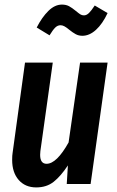

<svg xmlns="http://www.w3.org/2000/svg" viewBox="-20 -802 508 837"><path d="M33 -105Q33 -125 35 -136L89 -529H210L156 -143Q155 -137 155 -127Q155 -88 183 -88Q227 -88 279 -181L329 -529H449L375 0H271L276 -81Q245 -34 214 -9.5Q183 15 138 15Q90 15 61.5 -17.5Q33 -50 33 -105ZM281 -673Q269 -683 260.5 -687.5Q252 -692 244 -692Q231 -692 220.5 -681.5Q210 -671 196 -648L140 -682Q163 -727 191 -754.5Q219 -782 250 -782Q268 -782 281 -775Q294 -768 311 -754Q323 -744 330 -739.5Q337 -735 346 -735Q357 -735 367.5 -745Q378 -755 393 -778L449 -745Q427 -698 398.5 -672Q370 -646 339 -646Q323 -646 310 -653Q297 -660 281 -673Z"/></svg>

Font: Fira Sans Extra Condensed Medium
Style: Italic
Weight: 500
Width: 3
Italic angle: -8°
Designer: Carrois Corporate & Edenspiekermann AG
Foundry: Carrois Corporate GbR & Edenspiekermann AG
Version: Version 4.203